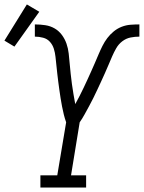

<svg xmlns="http://www.w3.org/2000/svg" viewBox="-86 -845 648 865"><path d="M96 0V-55H172L212 -294Q206 -311 201.5 -329Q197 -347 193.5 -365.5Q190 -384 187 -402.5Q184 -421 181.5 -439.5Q179 -458 176.5 -476.5Q174 -495 172 -514Q170 -533 168 -551.5Q166 -570 164 -589Q162 -608 156.5 -625.5Q151 -643 139 -656.5Q127 -670 108.5 -675Q90 -680 71 -680V-735Q95 -735 118 -731.5Q141 -728 160 -717Q179 -706 192.5 -688Q206 -670 213.5 -648.5Q221 -627 223.5 -604Q226 -581 228 -558Q230 -535 232.5 -512Q235 -489 238 -466.5Q241 -444 245 -421Q249 -398 253 -376Q263 -394 272.5 -412.5Q282 -431 291 -450Q300 -469 308.5 -487.5Q317 -506 325.5 -525Q334 -544 342 -562.5Q350 -581 358 -600Q366 -619 375.5 -638Q385 -657 397.5 -673.5Q410 -690 426.5 -703.5Q443 -717 462.5 -724.5Q482 -732 502 -733.5Q522 -735 542 -735V-680Q522 -680 502 -676Q482 -672 465 -659Q448 -646 437.5 -627.5Q427 -609 419 -590.5Q411 -572 403 -553Q395 -534 386.5 -515Q378 -496 369.5 -477.5Q361 -459 352 -440Q343 -421 334 -402.5Q325 -384 315 -366Q305 -348 295 -329.5Q285 -311 273 -294L234 -55H302V0ZM-21 -635 -66 -662 35 -825 91 -792Z"/></svg>

Font: Iosevka Slab Light
Style: Italic
Weight: 300
Italic angle: -9°
Monospace: yes
Designer: Belleve Invis
Foundry: Belleve Invis
Version: Version 11.1.1; ttfautohint (v1.8.3)